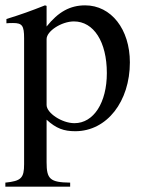

<svg xmlns="http://www.w3.org/2000/svg" viewBox="-22 -480 541 717"><path d="M152 -334C152 -364 208 -400 254 -400C328 -400 377 -324 377 -207C377 -97 328 -20 256 -20C209 -20 152 -58 152 -88ZM152 -458 146 -460C93 -439 57 -426 2 -409V-393C11 -394 18 -394 27 -394C61 -394 68 -384 68 -337V133C68 185 57 196 -2 202V217H240V202C165 201 152 189 152 126V-33C188 0 217 10 259 10C378 10 463 -102 463 -247C463 -371 393 -460 296 -460C240 -460 196 -436 152 -381Z"/></svg>

Font: XITS Math
Style: Regular
Weight: 400
Designer: MicroPress Inc., with final additions and corrections provided by Coen Hoffman, Elsevier (retired)
Version: Version 1.302